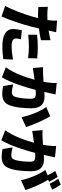

<svg xmlns="http://www.w3.org/2000/svg" viewBox="1009 -1926 981 3040"><g transform="rotate(90 1500.0 -406.5)"><path d="M603 -247 459 -261C451 -223 440 -169 440 -118C440 -16 533 47 708 47C792 47 860 40 917 33L923 -121C846 -108 777 -100 709 -100C621 -100 590 -126 590 -168C590 -188 596 -221 603 -247ZM491 -805 306 -819C309 -794 308 -749 303 -707C302 -695 300 -682 298 -667C270 -666 244 -665 217 -665C174 -665 142 -667 88 -673L92 -522C126 -520 165 -518 216 -518C232 -518 249 -518 267 -519C262 -495 255 -471 249 -448C211 -309 132 -96 73 3L241 60C298 -64 365 -267 401 -406C411 -446 421 -489 431 -532C496 -539 560 -550 617 -564V-715C566 -703 515 -693 464 -685C466 -691 467 -697 468 -702C473 -725 483 -774 491 -805ZM530 -503V-362C594 -370 656 -373 728 -373C790 -373 852 -366 902 -360L905 -505C844 -511 784 -514 728 -514C663 -514 588 -509 530 -503Z M1475 -795 1295 -814C1297 -752 1290 -683 1276 -605C1231 -602 1190 -599 1161 -598C1121 -597 1083 -595 1044 -598L1058 -435C1091 -441 1149 -449 1181 -454C1195 -456 1217 -459 1243 -463C1206 -326 1141 -136 1046 -8L1204 55C1289 -82 1364 -324 1404 -480C1424 -482 1440 -483 1452 -483C1514 -483 1544 -474 1544 -401C1544 -308 1532 -191 1507 -141C1494 -114 1471 -103 1439 -103C1414 -103 1354 -114 1317 -124L1343 35C1379 43 1426 49 1465 49C1546 49 1605 24 1639 -48C1682 -136 1695 -300 1695 -417C1695 -567 1619 -621 1504 -621C1486 -621 1463 -620 1436 -618C1442 -644 1448 -672 1454 -699C1460 -727 1468 -765 1475 -795ZM1820 -709 1674 -648C1746 -556 1813 -373 1837 -257L1992 -328C1963 -425 1881 -619 1820 -709Z M2472 -786 2292 -805C2294 -743 2287 -674 2273 -596C2228 -593 2187 -590 2158 -589C2118 -588 2080 -586 2041 -589L2055 -426C2088 -432 2146 -440 2178 -445C2192 -447 2214 -450 2240 -454C2203 -317 2138 -127 2043 1L2201 64C2286 -73 2361 -315 2401 -471C2421 -473 2437 -474 2449 -474C2511 -474 2541 -465 2541 -392C2541 -299 2529 -182 2504 -132C2491 -105 2468 -94 2436 -94C2411 -94 2351 -105 2314 -115L2340 44C2376 52 2423 58 2462 58C2543 58 2602 33 2636 -39C2679 -127 2692 -291 2692 -408C2692 -558 2616 -612 2501 -612C2483 -612 2460 -611 2433 -609C2439 -635 2445 -663 2451 -690C2457 -718 2465 -756 2472 -786ZM2905 -877 2811 -839C2838 -801 2870 -742 2890 -701L2984 -741C2967 -775 2931 -839 2905 -877ZM2782 -829 2688 -791C2712 -757 2737 -708 2756 -669L2671 -633C2743 -541 2810 -364 2834 -248L2989 -319C2962 -411 2887 -584 2827 -678L2860 -692C2842 -727 2807 -792 2782 -829Z"/></g></svg>

Font: Noto Sans JP Black
Style: Regular
Weight: 900
Designer: Ryoko NISHIZUKA 西塚涼子 (kana, bopomofo & ideographs); Paul D. Hunt (Latin, Greek & Cyrillic); Sandoll Communications 산돌커뮤니
Foundry: Adobe
Version: Version 2.002;hotconv 1.0.116;makeotfexe 2.5.65601